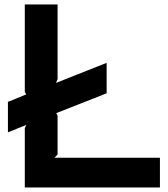

<svg xmlns="http://www.w3.org/2000/svg" viewBox="-20 -830 743 850"><path d="M688 -131.8V0H89.8V-262.2L96.2 -276.9L15.1 -244.1V-378.9L96.2 -412.1L89.8 -422.9V-810.1H234.9V-480L228 -462.9L452.1 -551.8V-417L229 -329.1L234.9 -317.9V-146L221.2 -131.8Z"/></svg>

Font: Sinkin Sans 600 SemiBold
Style: Regular
Weight: 600
Designer: Keith Bates
Foundry: K-Type
Version: Sinkin Sans (version 1.0)  by Keith Bates   •   © 2014   www